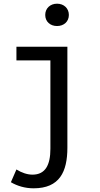

<svg xmlns="http://www.w3.org/2000/svg" viewBox="-20 -797 540 1040"><path d="M162 223C303 223 345 133 345 3V-544H69V-470H253V9C253 96 226 149 156 149C128 149 98 139 69 121L39 190C73 210 115 223 162 223ZM289 -656C326 -656 353 -680 353 -716C353 -752 326 -777 289 -777C252 -777 225 -752 225 -716C225 -680 252 -656 289 -656Z"/></svg>

Font: Noto Sans Mono CJK SC Regular
Style: Regular
Weight: 400
Designer: Ryoko NISHIZUKA (kana & ideographs); Paul D. Hunt (Latin, Greek & Cyrillic); Wenlong ZHANG (bopomofo); Sandoll Communica
Foundry: Adobe Systems Incorporated
Version: Version 1.005;PS 1.005;hotconv 1.0.96;makeotf.lib2.5.65012